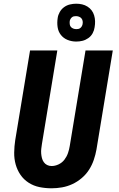

<svg xmlns="http://www.w3.org/2000/svg" viewBox="-20 -1007 640 1035"><path d="M258 8Q224 8 192.5 1.5Q161 -5 134.5 -22Q108 -39 90.5 -64.5Q73 -90 64.5 -120.5Q56 -151 56.5 -184.5Q57 -218 62 -251L142 -735H289L206 -231Q204 -218 202.5 -205Q201 -192 202 -179.5Q203 -167 206 -155Q209 -143 216 -133Q223 -123 234 -117.5Q245 -112 258 -112Q277 -112 296 -121Q315 -130 327.5 -146.5Q340 -163 346.5 -182Q353 -201 356 -220L441 -735H588L500 -201Q495 -173 485.5 -145Q476 -117 460 -92Q444 -67 420.5 -47Q397 -27 370 -14.5Q343 -2 314.5 3Q286 8 258 8ZM391 -783Q366 -783 344 -792Q322 -801 308 -819Q294 -837 290.5 -861Q287 -885 291 -910Q293 -926 302 -942Q311 -958 325.5 -968.5Q340 -979 357 -983Q374 -987 391 -987Q407 -987 422.5 -983.5Q438 -980 451.5 -971.5Q465 -963 474 -951Q483 -939 487.5 -924Q492 -909 492.5 -893Q493 -877 490 -860Q488 -844 479.5 -828Q471 -812 456 -801.5Q441 -791 424.5 -787Q408 -783 391 -783ZM391 -850Q397 -850 402.5 -851Q408 -852 413 -856Q418 -860 421 -865.5Q424 -871 425 -876Q427 -885 425.5 -893.5Q424 -902 419 -908Q414 -914 406 -917Q398 -920 390 -920Q384 -920 378.5 -919Q373 -918 368 -914Q363 -910 360 -904.5Q357 -899 356 -894Q355 -885 356 -876.5Q357 -868 362 -862Q367 -856 375 -853Q383 -850 391 -850Z"/></svg>

Font: Iosevka Aile Heavy
Style: Italic
Weight: 900
Italic angle: -9°
Designer: Belleve Invis
Foundry: Belleve Invis
Version: Version 31.1.0; ttfautohint (v1.8.4)